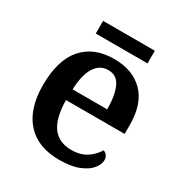

<svg xmlns="http://www.w3.org/2000/svg" viewBox="-163 -802 883 932"><g transform="rotate(30 279.0 -335.5)"><path d="M299 10Q178 10 114 -62Q50 -134 50 -265Q50 -405 112 -476.5Q174 -548 288 -548Q392 -548 452 -487Q512 -426 512 -308V-258H183Q185 -155 221 -108Q257 -61 326 -61Q377 -61 411.5 -84Q446 -107 463 -138Q475 -135 483 -124.5Q491 -114 491 -98Q491 -75 471 -50Q451 -25 408.5 -7.5Q366 10 299 10ZM379 -319Q379 -396 358.5 -441.5Q338 -487 289 -487Q242 -487 215 -444Q188 -401 185 -319ZM147 -610V-681H437V-610Z"/></g></svg>

Font: Noto Serif Myanmar SemiBold
Style: Regular
Weight: 600
Designer: Ben Mitchell and the Monotype Design Team
Foundry: Monotype Imaging Inc.
Version: Version 2.106; ttfautohint (v1.8.4.7-5d5b)